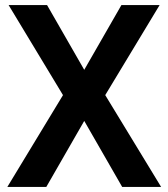

<svg xmlns="http://www.w3.org/2000/svg" viewBox="-20 -739 665 759"><path d="M611 -719 396 -363 617 0H463L313 -261L163 0H9L229 -363L14 -719H166L313 -463L460 -719Z"/></svg>

Font: Freesentation 7 Bold
Style: Regular
Weight: 700
Designer: glyphs from Roboto by Christian Robertson / Hangul glyphs from Noto Sans CJK(Source Han Sans) by Jang Soo-young and Kang
Foundry: PT&
Version: Version 2.001